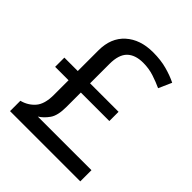

<svg xmlns="http://www.w3.org/2000/svg" viewBox="-200 -848 972 972"><g transform="rotate(45 286.0 -361.5)"><path d="M334 -723Q389 -723 433 -711Q477 -699 511 -682L480 -612Q450 -626 413.5 -638Q377 -650 336 -650Q279 -650 249 -620.5Q219 -591 219 -525V-386H423V-320H219V-216Q219 -155 198 -125.5Q177 -96 151 -80H535V0H32V-74Q75 -85 103 -117Q131 -149 131 -215V-320H35V-386H131V-534Q131 -623 186.5 -673Q242 -723 334 -723Z"/></g></svg>

Font: Noto Sans NKo
Style: Regular
Weight: 400
Designer: Monotype Design Team
Foundry: Monotype Imaging Inc.
Version: Version 2.003; ttfautohint (v1.8.4.7-5d5b)